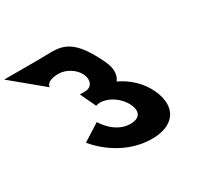

<svg xmlns="http://www.w3.org/2000/svg" viewBox="-476 -1069 1373 1310"><g transform="rotate(-30 210.5 -413.5)"><path d="M-60.1 -639C-60.1 -639 -64.7 -689 39.3 -689C92.3 -689 159.2 -651 184.3 -598C212.7 -538 184.5 -494 134.5 -494H93.5L151.6 -371C151.6 -371 164.8 -377 184.8 -377C250.8 -377 327.4 -327 361 -256C394.1 -186 362.5 -147 293.5 -147C169.5 -147 98.9 -273 98.9 -273L-34.9 -188C-34.9 -188 117.1 15 371.1 15C548.1 15 623.7 -98 549 -256C507.8 -343 437.1 -406 354.6 -445C383.1 -480 386.5 -532 354.4 -600C222.5 -879 126.9 -840 -30.1 -840H-303.1Z"/></g></svg>

Font: Hussar
Style: BdOpOblFive
Weight: 700
Foundry: Cannot Into Space Fonts
Version: Version 2.00